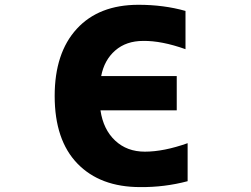

<svg xmlns="http://www.w3.org/2000/svg" viewBox="-20 -762 1040 794"><path d="M755.9 -169.9V-12.7Q660.2 12.7 559.6 11.7Q394.5 11.7 300.3 -85.4Q206.1 -182.6 206.1 -365.2Q206.1 -543 297.4 -642.6Q388.7 -742.2 552.7 -742.2Q657.2 -742.2 747.1 -716.8V-558.6Q648.4 -593.8 572.3 -592.8Q502 -592.8 456.5 -553.2Q411.1 -513.7 398.4 -447.3H710.9V-305.7H395.5Q407.2 -226.6 456.1 -180.7Q504.9 -134.8 579.1 -134.8Q657.2 -134.8 755.9 -169.9Z"/></svg>

Font: GenEi Gothic M Heavy
Style: Regular
Weight: 800
Designer: o_tamon (Modified); [Source Han Sans]
Ryoko NISHIZUKA  (kana & ideographs); Paul D. Hunt (Latin, Greek & Cyrillic); Wenl
Version: Version 1.1a;Original Version 1.004